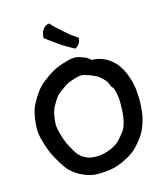

<svg xmlns="http://www.w3.org/2000/svg" viewBox="-140 -1086 1053 1211"><g transform="rotate(-15 386.5 -480.0)"><path d="M155 -617C125 -590 86 -527 70 -487C58 -454 49 -401 49 -356C49 -348 50 -340 50 -332C55 -286 80 -209 101 -170C118 -138 149 -82 174 -58C197 -35 222 -17 256 -3C298 16 332 21 383 17C438 14 467 7 513 -13C549 -30 570 -41 597 -63C622 -84 657 -127 674 -155C691 -182 707 -231 714 -265C718 -291 721 -322 722 -353C722 -373 722 -389 720 -407C720 -415 719 -426 718 -436C709 -502 685 -570 646 -616C613 -653 560 -688 495 -687C483 -699 472 -707 454 -714C443 -718 416 -729 400 -729C381 -729 359 -726 334 -718C292 -706 264 -695 233 -675C211 -662 174 -635 155 -617ZM520 -146C478 -111 411 -82 333 -93C304 -98 276 -115 260 -132V-133H259C244 -147 219 -195 207 -218C194 -246 171 -315 171 -351C171 -380 178 -422 185 -441C190 -456 198 -472 211 -492C232 -526 238 -532 268 -553C290 -569 298 -576 321 -587C341 -594 379 -610 410 -610C418 -610 430 -607 443 -602C483 -588 511 -578 537 -549C553 -532 557 -529 564 -510L570 -495C573 -489 576 -486 582 -482C594 -452 599 -423 600 -389V-362C600 -303 592 -246 571 -209C561 -193 533 -159 520 -146ZM238 -899 240 -897C260 -881 282 -866 303 -851C331 -830 348 -819 381 -801L413 -783H415C437 -791 455 -822 452 -842V-844L423 -864C397 -882 385 -894 361 -915C339 -934 315 -955 298 -976L296 -978H294C277 -978 249 -958 243 -931C240 -921 239 -910 238 -902Z"/></g></svg>

Font: Hussar Pisanka
Style: Sbd
Weight: 600
Designer: Robert Jablonski
Foundry: Cannot Into Space Fonts
Version: Version 1.070